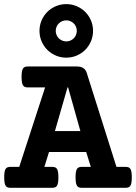

<svg xmlns="http://www.w3.org/2000/svg" viewBox="-25 -897 649 917"><path d="M190.4 -479.5H108.9Q100.6 -479.5 94.7 -481.4Q88.9 -483.4 85.2 -489Q81.5 -494.6 79.8 -504.4Q78.1 -514.2 78.1 -529.8Q78.1 -545.4 79.8 -555.2Q81.5 -564.9 85.2 -570.3Q88.9 -575.7 94.7 -577.6Q100.6 -579.6 108.9 -579.6H340.3Q359.9 -579.6 372.1 -572.3Q384.3 -564.9 389.6 -547.9L531.2 -100.1H573.7Q582 -100.1 587.9 -98.1Q593.8 -96.2 597.4 -90.8Q601.1 -85.4 602.8 -75.7Q604.5 -65.9 604.5 -50.3Q604.5 -34.7 602.8 -24.9Q601.1 -15.1 597.4 -9.5Q593.8 -3.9 587.9 -2Q582 0 573.7 0H366.7Q358.4 0 352.5 -2Q346.7 -3.9 343 -9.5Q339.4 -15.1 337.6 -24.9Q335.9 -34.7 335.9 -50.3Q335.9 -65.9 337.6 -75.7Q339.4 -85.4 343 -90.8Q346.7 -96.2 352.5 -98.1Q358.4 -100.1 366.7 -100.1H408.7L386.7 -170.9H209L187 -100.1H223.1Q231.4 -100.1 237.3 -98.1Q243.2 -96.2 246.8 -90.8Q250.5 -85.4 252.2 -75.7Q253.9 -65.9 253.9 -50.3Q253.9 -34.7 252.2 -24.9Q250.5 -15.1 246.8 -9.5Q243.2 -3.9 237.3 -2Q231.4 0 223.1 0H25.9Q17.6 0 11.7 -2Q5.9 -3.9 2.2 -9.5Q-1.5 -15.1 -3.2 -24.9Q-4.9 -34.7 -4.9 -50.3Q-4.9 -65.9 -3.2 -75.7Q-1.5 -85.4 2.2 -90.8Q5.9 -96.2 11.7 -98.1Q17.6 -100.1 25.9 -100.1H66.9ZM358.9 -271 300.3 -479.5H297.4L237.3 -271ZM163.6 -749.5Q163.6 -775.9 173.6 -799.3Q183.6 -822.8 200.9 -840.1Q218.3 -857.4 241.7 -867.4Q265.1 -877.4 291.5 -877.4Q317.9 -877.4 341.3 -867.4Q364.7 -857.4 382.1 -840.1Q399.4 -822.8 409.4 -799.3Q419.4 -775.9 419.4 -749.5Q419.4 -723.1 409.4 -699.7Q399.4 -676.3 382.1 -658.9Q364.7 -641.6 341.3 -631.6Q317.9 -621.6 291.5 -621.6Q265.1 -621.6 241.7 -631.6Q218.3 -641.6 200.9 -658.9Q183.6 -676.3 173.6 -699.7Q163.6 -723.1 163.6 -749.5ZM241.2 -749.5Q241.2 -739.3 245.1 -730Q249 -720.7 255.9 -713.9Q262.7 -707 272 -703.1Q281.2 -699.2 291.5 -699.2Q301.8 -699.2 311 -703.1Q320.3 -707 327.1 -713.9Q334 -720.7 337.9 -730Q341.8 -739.3 341.8 -749.5Q341.8 -759.8 337.9 -769Q334 -778.3 327.1 -785.2Q320.3 -792 311 -795.9Q301.8 -799.8 291.5 -799.8Q281.2 -799.8 272 -795.9Q262.7 -792 255.9 -785.2Q249 -778.3 245.1 -769Q241.2 -759.8 241.2 -749.5Z"/></svg>

Font: Courier Prime
Style: Bold
Weight: 700
Monospace: yes
Designer: Alan Dague-Greene
Foundry: Quote-Unquote Apps
Version: Version 1.202